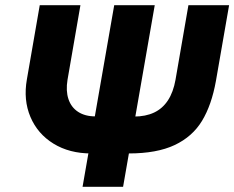

<svg xmlns="http://www.w3.org/2000/svg" viewBox="-20 -720 903 740"><path d="M240.2 -412.4 290 -700H133.2L83.6 -414Q69.6 -334.6 97.3 -269.3Q125 -204 186.3 -166.3Q247.6 -128.6 331.6 -128.6H373.8L398.6 -271.4H348Q308 -271.4 281.2 -288.8Q254.4 -306.2 243.8 -338.1Q233.2 -370 240.2 -412.4ZM812.2 -408 863 -700H706.2L656.4 -412.4Q648 -365 627.3 -333.3Q606.6 -301.6 573.9 -286.2Q541.2 -270.8 496.4 -270.8H437.6L416.8 -128.6H476Q584.4 -128.6 653 -160.9Q721.6 -193.2 758.6 -254.2Q795.6 -315.2 812.2 -408ZM420.2 -700 298.2 0H454.4L576.4 -700Z"/></svg>

Font: Fixel Italic Variable 20240409 Display Thin
Style: Italic
Weight: 100
Italic angle: -10°
Designer: AlfaBravo + MacPaw
Foundry: Kyrylo Tkachov, Marchela Mozhyna, Serhii Makarenko, Maria Weinstein, Zakhar Kryvoshyya
Version: Version 1.211;Glyphs 3.2 (3225)